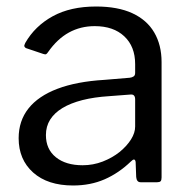

<svg xmlns="http://www.w3.org/2000/svg" viewBox="-20 -560 588 590"><path d="M382.1 -63.7Q345 -28 301.5 -9Q258 10 204.5 10Q126.6 10 81.9 -29.8Q37.3 -69.7 37.3 -135.3Q37.3 -188.5 67.5 -226.7Q97.8 -264.9 156.6 -287.2Q215.5 -309.5 300.8 -314.6L378.8 -321.1Q385.7 -321.9 390.5 -325.1Q395.3 -328.3 395.3 -335.9V-363Q395.3 -417.1 361.9 -448.4Q328.6 -479.7 271 -479.7Q227.6 -479.7 191.8 -460.1Q156 -440.4 127.8 -400.1Q124.5 -395 121.8 -393.6Q119.1 -392.2 113.1 -394.2L59.7 -412.2Q56.3 -414.2 55 -417.2Q53.6 -420.1 57.7 -428.2Q87.3 -479.9 141.9 -510Q196.5 -540 275 -540Q341.9 -540 386.6 -519.4Q431.4 -498.7 453.9 -460.3Q476.5 -421.8 476.5 -369.2V-14.7Q476.5 -6.2 473.5 -3.1Q470.4 0 463 0H412.2Q405.7 0 402.4 -4.3Q399.1 -8.7 398.5 -16.2L396.8 -62.3Q394.5 -76.5 382.1 -63.7ZM395.3 -254.4Q395.3 -271 381 -269.5L315.4 -264.5Q269.3 -261.6 233.1 -252.4Q197 -243.1 172.2 -228.2Q147.4 -213.3 134.2 -192.5Q121.1 -171.7 121.1 -144.9Q121.1 -101.4 151.7 -76.8Q182.3 -52.2 233.9 -52.2Q266.2 -52.2 295.7 -63.6Q325.1 -75.1 347.6 -93Q370.4 -111.8 382.8 -131.9Q395.3 -152 395.3 -171V-254.4Z"/></svg>

Font: Libre Franklin Thin
Style: Regular
Weight: 100
Designer: Pablo Impallari, Rodrigo Fuenzalida, Nhung Nguyen
Foundry: Impallari Type
Version: Version 3.000